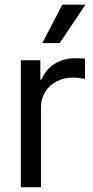

<svg xmlns="http://www.w3.org/2000/svg" viewBox="-20 -782 389 802"><path d="M67 -530.4H148.5V-449.6H154Q163.7 -475.8 184 -496.2Q204.4 -516.6 232.4 -527.6Q260.4 -538.7 291.4 -538.7Q315.6 -538.7 334.9 -537.3V-452.3Q327 -454.1 312.7 -456Q298.3 -457.9 284.5 -457.9Q246.5 -457.9 216.2 -442Q185.8 -426.1 168.5 -397.8Q151.2 -369.5 151.2 -334.3V0H67ZM240.3 -762.4H337L229.3 -602.2H156.8Z"/></svg>

Font: Pretendard Variable
Style: Regular
Weight: 400
Designer: Base glyphs from Inter by Rasmus Andersson; Hangul glyphs from Noto Sans CJK(Source Han Sans) by Jang Soo-young and Kang
Foundry: Kil Hyung-jin
Version: Version 1.100;FEAKit 1.0